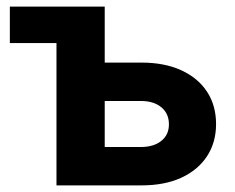

<svg xmlns="http://www.w3.org/2000/svg" viewBox="-20 -561 711 581"><path d="M9.8 -430.7V-541H202.6V-430.7ZM246.1 -371.6H407.7Q478.5 -371.6 529.1 -348.1Q579.6 -324.7 606.7 -283.2Q633.8 -241.7 633.8 -185.5Q633.8 -130.4 606.7 -88.6Q579.6 -46.9 529.1 -23.4Q478.5 0 407.7 0H150.9V-541H296.9V-116.2H406.7Q445.3 -116.2 468.3 -134.8Q491.2 -153.3 491.2 -184.6Q491.2 -217.3 468.3 -236.3Q445.3 -255.4 406.7 -255.4H246.1Z"/></svg>

Font: Inter 17pt
Style: Bold
Weight: 700
Version: Version 4.001;git-66647c0bb